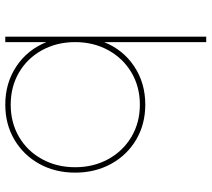

<svg xmlns="http://www.w3.org/2000/svg" viewBox="-56 -726 782 709"><g transform="rotate(90 334.5 -371.0)"><path d="M617 -258Q617 -184 584.5 -125.5Q552 -67 495 -33.5Q438 0 366 0Q286 0 224.5 -41Q163 -82 135 -152V0H115V-742H135V-365Q163 -435 224.5 -476Q286 -517 366 -517Q438 -517 495 -483.5Q552 -450 584.5 -391Q617 -332 617 -258ZM597 -258Q597 -326 567 -380.5Q537 -435 484.5 -466Q432 -497 366 -497Q300 -497 247.5 -466Q195 -435 165 -380.5Q135 -326 135 -258Q135 -190 165 -135.5Q195 -81 247.5 -50.5Q300 -20 366 -20Q432 -20 484.5 -50.5Q537 -81 567 -135.5Q597 -190 597 -258Z"/></g></svg>

Font: Montserrat-Arabic Thin
Style: Regular
Weight: 250
Designer: Mohamed Gaber
Foundry: Kief Type Foundry
Version: Version 5.008